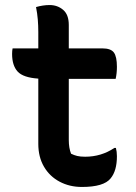

<svg xmlns="http://www.w3.org/2000/svg" viewBox="-20 -728 540 762"><path d="M440 -141Q444 -126 444 -108Q444 -50 419 -20Q392 14 305 14Q256 14 216.5 -7Q177 -28 154.5 -66.5Q132 -105 132 -157V-416Q72 -420 50 -444Q28 -468 28 -514Q28 -520 28.5 -526Q29 -532 30 -536H132V-601Q132 -626 130 -650.5Q128 -675 123 -700Q137 -704 150.5 -706Q164 -708 177 -708Q208 -708 230.5 -689Q253 -670 253 -629V-536H386Q420 -536 432 -519.5Q444 -503 444 -463Q444 -437 439 -415H253V-172Q253 -141 262 -118Q274 -112 286.5 -109Q299 -106 318 -106Q382 -106 434 -141Z"/></svg>

Font: Recursive Sn Csl St SmB
Style: Regular
Weight: 600
Version: Version 1.079;hotconv 1.0.112;makeotfexe 2.5.65598; ttfautoh